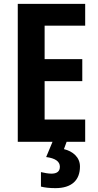

<svg xmlns="http://www.w3.org/2000/svg" viewBox="-20 -734 507 994"><path d="M290 129C290 154 274 165 246 165C230 165 209 161 192 157V232C211 237 236 240 267 240C351 240 394 199 394 128C394 80 357 49 311 38L325 0H421V-115H211V-314H406V-428H211V-601H421V-714H72V0H252L219 79C266 85 290 102 290 129Z"/></svg>

Font: Noto Sans Display SemiCondensed
Style: Bold
Weight: 700
Width: 4
Designer: Monotype Design Team
Foundry: Monotype Imaging Inc.
Version: Version 1.900